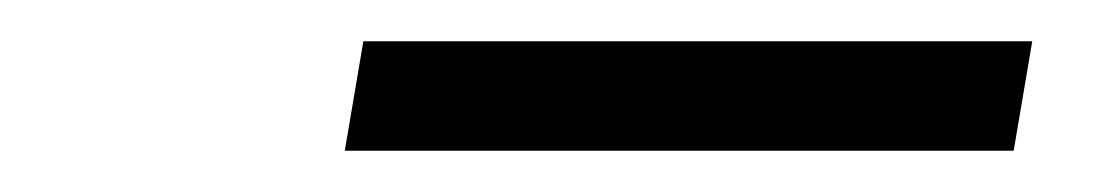

<svg xmlns="http://www.w3.org/2000/svg" viewBox="-20 -653 540 93"><path d="M156 -633H480L471 -580H147Z"/></svg>

Font: Fahkwang SemiBold
Style: Italic
Weight: 600
Italic angle: -10°
Version: Version 1.000; ttfautohint (v1.6)